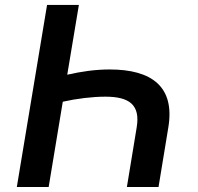

<svg xmlns="http://www.w3.org/2000/svg" viewBox="-20 -747 792 767"><path d="M613.3 0 652.3 -237.2C680 -401.3 585.2 -469.5 418.3 -469.5C360.4 -469.5 304.3 -461.3 248.6 -448.5L295.1 -727.3H168L47.2 0H174.4L230.8 -340.6C285.5 -353 348.7 -360.8 400.6 -360.8C495.7 -360.8 541.5 -329.2 525.9 -237.2L486.9 0Z"/></svg>

Font: Margiela Sans Semi Bold
Style: Italic
Weight: 600
Italic angle: -9.39999°
Designer: Stefan Endress, Andreas Faust
Version: Version 1.100;FEAKit 1.0